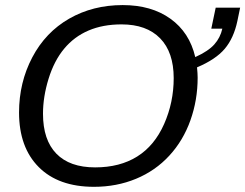

<svg xmlns="http://www.w3.org/2000/svg" viewBox="-20 -718 956 748"><path d="M458 -698.2Q569.8 -698.2 644 -645Q718.3 -591.8 740.7 -495.6Q791.5 -518.6 814.9 -544.9Q838.4 -571.3 846.2 -606.4H803.2L820.3 -688H915.5L904.8 -636.2Q890.6 -569.3 855.5 -527.8Q820.3 -486.3 747.6 -455.6Q750 -431.2 750 -415.5Q750 -328.6 721.9 -249.5Q693.8 -170.4 639.6 -111.6Q585.4 -52.7 510 -21.5Q434.6 9.8 346.2 9.8Q207.5 9.8 130.9 -67.1Q54.2 -144 54.2 -279.8Q54.2 -396.5 105.7 -494.4Q157.2 -592.3 249.5 -645.3Q341.8 -698.2 458 -698.2ZM453.6 -623Q380.9 -623 325 -599.1Q269 -575.2 230 -528.3Q190.9 -481.4 169.2 -411.1Q147.5 -340.8 147.5 -274.9Q147.5 -172.9 199.5 -119.4Q251.5 -65.9 350.6 -65.9Q446.8 -65.9 514.4 -108.2Q582 -150.4 619.4 -234.9Q656.7 -319.3 656.7 -413.6Q656.7 -514.6 603.8 -568.8Q550.8 -623 453.6 -623Z"/></svg>

Font: Liberation Sans
Style: Italic
Weight: 400
Italic angle: -12°
Designer: Steve Matteson
Foundry: Ascender Corporation
Version: Version 2.1.5